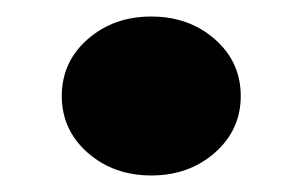

<svg xmlns="http://www.w3.org/2000/svg" viewBox="-20 -195 362 230"><path d="M161.2 15.2Q116 15.2 85 -12.1Q54 -39.4 54 -80Q54 -120.8 85 -148Q116 -175.2 161.2 -175.2Q206.4 -175.2 237.4 -148Q268.4 -120.8 268.4 -80Q268.4 -39.4 237.4 -12.1Q206.4 15.2 161.2 15.2Z"/></svg>

Font: Platypi Light
Style: Regular
Weight: 300
Designer: David Sargent
Foundry: Bolt Cutter Type
Version: Version 1.200